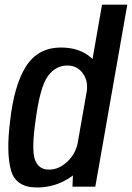

<svg xmlns="http://www.w3.org/2000/svg" viewBox="-20 -805 569 828"><path d="M292.5 0 294.5 -48.5Q288.5 -44 282 -39.5Q218 3.5 139 3.5Q47.5 3.5 27 -71.8Q6.5 -147 23.5 -282Q40.5 -437 92 -518.5Q143.5 -600 243.5 -600Q322.5 -600 372 -557Q375.5 -554 379 -550.5L420 -785H529L391 0ZM314.5 -185.5 354.5 -413.5Q360 -456 338 -487.5Q313.5 -522.5 270 -522.5Q220 -522.5 186.5 -476.8Q153 -431 134 -290Q115 -159 130.8 -116.2Q146.5 -73.5 191 -73.5Q234.5 -73.5 271 -108.5Q305 -141 314.5 -185.5Z"/></svg>

Font: Anybody Medium
Style: Italic
Weight: 500
Italic angle: -10°
Designer: Tyler Finck
Foundry: Etcetera Type Company
Version: Version 1.010; ttfautohint (v1.8.3) -l 8 -r 50 -G 200 -x 14 